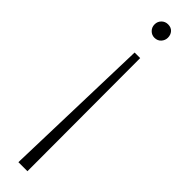

<svg xmlns="http://www.w3.org/2000/svg" viewBox="-253 -480 660 660"><g transform="rotate(45 77.5 -149.5)"><path d="M77 -433Q64 -433 54.5 -442.5Q45 -452 45 -466Q45 -480 54.5 -489.5Q64 -499 78 -499Q93 -499 101.5 -489.5Q110 -480 110 -466Q110 -453 101 -443Q92 -433 77 -433ZM49 200 65 -349H92L93 200Z"/></g></svg>

Font: Livvic ExtraLight
Style: Regular
Weight: 275
Designer: Jacques Le Bailly, Baron von Fonthausen
Version: Version 1.001; ttfautohint (v1.8.2)